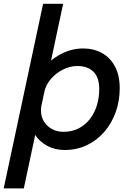

<svg xmlns="http://www.w3.org/2000/svg" viewBox="-52 -802 715 1040"><path d="M298 10.5Q244.5 10.5 201.2 -13.5Q158 -37.5 133 -80Q108 -122.5 108 -178Q108 -192.5 110 -209.2Q112 -226 115 -236L174 -237.5Q172 -232.5 171 -220.8Q170 -209 170 -203.5Q170 -169.5 186.2 -143.5Q202.5 -117.5 230 -102.8Q257.5 -88 291.5 -88Q338 -88 374 -106.5Q410 -125 435 -157.2Q460 -189.5 472.8 -231.2Q485.5 -273 485.5 -319.5Q485.5 -383 453.8 -413.8Q422 -444.5 367.5 -444.5Q328.5 -444.5 290.2 -425.8Q252 -407 224 -374.8Q196 -342.5 187 -301L121 -303.5Q136 -373 178.2 -426.2Q220.5 -479.5 278.5 -509.5Q336.5 -539.5 398.5 -539.5Q456 -539.5 500.8 -514.5Q545.5 -489.5 571 -441.5Q596.5 -393.5 596.5 -324Q596.5 -255.5 574.8 -194.8Q553 -134 513.2 -88Q473.5 -42 418.8 -15.8Q364 10.5 298 10.5ZM-32 218.5 181.5 -781.5H290L77 218.5Z"/></svg>

Font: Epilogue Medium
Style: Italic
Weight: 500
Italic angle: -12°
Designer: Tyler Finck
Foundry: Etcetera Type Co
Version: Version 2.112